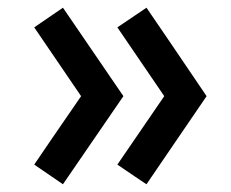

<svg xmlns="http://www.w3.org/2000/svg" viewBox="-20 -558 597 496"><path d="M358.4 -82Q338.9 -94.7 283.2 -132.8Q313.5 -177.7 404.3 -309.6Q374 -354.5 283.2 -487.3Q301.8 -500 358.4 -538.1Q397.5 -481.4 513.7 -309.6Q474.6 -252.9 358.4 -82ZM142.6 -82Q124 -94.7 68.4 -132.8Q98.6 -177.7 189.5 -309.6Q159.2 -354.5 68.4 -487.3Q86.9 -500 142.6 -538.1Q181.6 -481.4 298.8 -309.6Q259.8 -252.9 142.6 -82Z"/></svg>

Font: SSportsD
Style: Medium
Weight: 400
Designer: Swiss Typefaces
Version: Version 1.000